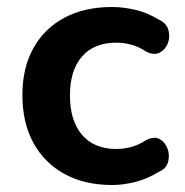

<svg xmlns="http://www.w3.org/2000/svg" viewBox="-20 -519 528 549"><path d="M300 10Q222 10 164.5 -21.5Q107 -53 75.5 -110.5Q44 -168 44 -247Q44 -325 75.5 -381.5Q107 -438 164.5 -468.5Q222 -499 300 -499Q332 -499 366.5 -491Q401 -483 434 -463Q456 -453 461.5 -433.5Q467 -414 460 -395.5Q453 -377 436.5 -368.5Q420 -360 397 -372Q376 -386 354.5 -391.5Q333 -397 313 -397Q249 -397 214.5 -357.5Q180 -318 180 -246Q180 -174 214.5 -133.5Q249 -93 313 -93Q333 -93 354.5 -98.5Q376 -104 397 -118Q420 -130 436 -121.5Q452 -113 459 -94Q466 -75 460.5 -55.5Q455 -36 433 -27Q400 -7 366 1.5Q332 10 300 10Z"/></svg>

Font: Chiron GoRound TC SB
Style: Regular
Weight: 500
Designer: Ryoko NISHIZUKA 西塚涼子 (kana, bopomofo & ideographs); Paul D. Hunt (Latin, Greek & Cyrillic); Sandoll Communications 산돌커뮤니
Foundry: Adobe
Version: Version 1.000;hotconv 1.1.1;makeotfexe 2.6.0